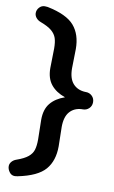

<svg xmlns="http://www.w3.org/2000/svg" viewBox="-98 -751 598 1003"><g transform="rotate(10 200.5 -249.5)"><path d="M391 -250Q391 -230 377.5 -217Q364 -204 345 -204H339Q299 -202 275.5 -175Q252 -148 252 -94L254 8Q254 85 214 131.5Q174 178 71 199Q61 201 54 201Q37 201 26 186Q15 171 15 155Q15 142 24.5 131Q34 120 49 115Q89 101 109 84.5Q129 68 135.5 46.5Q142 25 142 -9L140 -113Q140 -168 166.5 -200.5Q193 -233 242 -250Q193 -267 166.5 -300Q140 -333 140 -387L142 -491Q142 -525 135 -546Q128 -567 108.5 -583.5Q89 -600 49 -615Q33 -621 24 -632.5Q15 -644 15 -657Q15 -674 27 -687Q39 -700 56 -700Q66 -700 71 -699Q174 -678 214 -631.5Q254 -585 254 -508L252 -406Q252 -352 276 -325Q300 -298 341 -296H345Q364 -296 377.5 -283Q391 -270 391 -250Z"/></g></svg>

Font: Quicksand
Style: Bold
Weight: 700
Version: Version 3.000